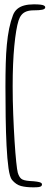

<svg xmlns="http://www.w3.org/2000/svg" viewBox="-20 -658 228 864"><path d="M130 185Q97 185 74.5 179Q52 173 34 151.5Q24 139.5 18.2 98.5Q12.5 57.5 9.5 -2.2Q6.5 -62 5.5 -131Q4.5 -200 4.5 -267.5Q4.5 -323.5 5.8 -370.5Q7 -417.5 10.8 -457Q14.5 -496.5 21.2 -529.5Q28 -562.5 38.5 -590Q45 -607 57.8 -617.8Q70.5 -628.5 89.2 -633.5Q108 -638.5 132.5 -638.5Q150 -638.5 161.2 -637.2Q172.5 -636 178 -633Q183.5 -630 183.5 -625Q183.5 -617 169.8 -614.2Q156 -611.5 132.5 -611.5Q112.5 -611.5 99 -606.5Q85.5 -601.5 77 -591.2Q68.5 -581 63.5 -565.5Q52 -529 44.5 -452.2Q37 -375.5 37 -269.5Q37 -207.5 39.5 -143.5Q42 -79.5 45.5 -23.8Q49 32 53 70.2Q57 108.5 60 119Q65.5 137.5 75.2 146Q85 154.5 113.5 156.5Q134.5 157.5 146.8 159.5Q159 161.5 164 164.2Q169 167 169 171.5Q169 176.5 165.8 179.5Q162.5 182.5 154.2 183.8Q146 185 130 185Z"/></svg>

Font: Gluten Thin
Style: Regular
Weight: 100
Designer: Tyler Finck
Foundry: Etcetera Type Company
Version: Version 1.300